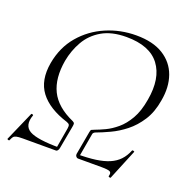

<svg xmlns="http://www.w3.org/2000/svg" viewBox="-121 -755 888 904"><g transform="rotate(20 323.0 -303.0)"><path d="M239 -12 257 -116Q259 -129 256.5 -134.5Q254 -140 243 -144Q147 -174 104 -231Q61 -288 77 -379Q92 -462 141.5 -520Q191 -578 262 -608.5Q333 -639 412 -639Q496 -639 548 -606.5Q600 -574 620 -518Q640 -462 627 -391Q617 -330 589.5 -287.5Q562 -245 526.5 -217Q491 -189 453.5 -171.5Q416 -154 386 -143Q377 -139 375 -132L354 -12L338 -18L359 -135Q361 -146 364 -148Q367 -150 378 -154Q400 -162 427.5 -175Q455 -188 483 -211.5Q511 -235 533.5 -274Q556 -313 566 -373Q586 -486 537 -551Q488 -616 371 -616Q297 -616 248.5 -587.5Q200 -559 173.5 -512.5Q147 -466 137 -412Q121 -320 151.5 -257.5Q182 -195 268 -157Q276 -153 277 -148Q278 -143 276 -133L255 -18ZM19 29Q18 32 12.5 30Q7 28 8 26L73 -122Q74 -124 79 -122.5Q84 -121 83 -118Q63 -62 101.5 -40Q140 -18 255 -18Q254 -11 250 -5.5Q246 0 242 0Q217 0 184 0Q151 0 121 0Q91 0 76 0Q53 0 43 2.5Q33 5 28.5 11Q24 17 19 29ZM527 32Q526 34 520.5 32.5Q515 31 516 28Q521 11 512.5 5.5Q504 0 469 0Q445 0 420 0Q395 0 351 0Q346 0 341.5 -5.5Q337 -11 338 -18Q393 -18 432.5 -23.5Q472 -29 500 -41Q528 -53 547 -73Q566 -93 578 -123Q579 -125 585 -123.5Q591 -122 589 -119Z"/></g></svg>

Font: Cormorant Light
Style: Italic
Weight: 300
Italic angle: -10°
Designer: Christian Thalmann (Catharsis Fonts)
Foundry: Catharsis Fonts
Version: Version 4.000